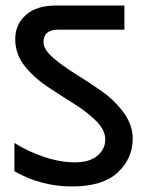

<svg xmlns="http://www.w3.org/2000/svg" viewBox="-20 -670 531 693"><path d="M32 -52V-154Q79 -124 138 -104Q197 -84 250 -84Q303 -84 331.5 -108Q360 -132 360 -166.5Q360 -201 326.5 -234Q293 -267 245.5 -296.5Q198 -326 150 -358Q102 -390 68.5 -432.5Q35 -475 35 -528.5Q35 -582 73.5 -616Q112 -650 181 -650H429V-563H191Q137 -563 137 -518Q137 -492 170 -463Q203 -434 250.5 -404.5Q298 -375 345.5 -342Q393 -309 426 -264Q459 -219 459 -170Q459 -98 405 -47.5Q351 3 239.5 3Q128 3 32 -52Z"/></svg>

Font: Hind Medium
Style: Regular
Weight: 500
Designer: Manushi Parikh, Satya Rajpurohit
Foundry: Indian Type Foundry
Version: Version 1.201;PS 1.0;hotconv 1.0.78;makeotf.lib2.5.61930; tt